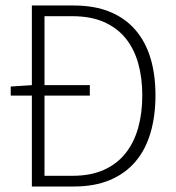

<svg xmlns="http://www.w3.org/2000/svg" viewBox="-20 -679 640 699"><path d="M96 0V-331H19V-364L96 -369V-659H248Q324 -659 380 -636Q436 -613 473 -570Q510 -527 528 -467Q546 -407 546 -332Q546 -257 528 -195.5Q510 -134 473 -90.5Q436 -47 380 -23.5Q324 0 249 0ZM142 -39H244Q310 -39 358 -60.5Q406 -82 437 -121Q468 -160 483 -213.5Q498 -267 498 -332Q498 -396 483 -449Q468 -502 437 -540Q406 -578 358 -599Q310 -620 244 -620H142V-369H307V-331H142Z"/></svg>

Font: Source Code Pro Light
Style: Regular
Weight: 300
Monospace: yes
Designer: Paul D. Hunt, Teo Tuominen
Foundry: Adobe Systems Incorporated
Version: Version 2.030;PS 1.000;hotconv 16.6.51;makeotf.lib2.5.65220